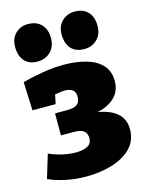

<svg xmlns="http://www.w3.org/2000/svg" viewBox="-121 -872 734 961"><g transform="rotate(-15 245.5 -391.5)"><path d="M206 15Q154 15 103.5 5Q53 -5 11 -24L48 -146Q119 -115 187 -115Q222 -115 245.5 -126.5Q269 -138 269 -168Q269 -217 205 -217H135V-331H196Q234 -331 250 -343.5Q266 -356 266 -381Q266 -408 251 -418.5Q236 -429 211 -429Q200 -429 187 -427Q174 -425 160 -423L150 -375H30L24 -523Q78 -537 133 -546Q188 -555 240 -555Q303 -555 354.5 -540.5Q406 -526 436 -494Q466 -462 466 -411Q466 -360 433.5 -327.5Q401 -295 343 -282Q477 -259 477 -158Q477 -98 438 -59.5Q399 -21 337.5 -3Q276 15 206 15ZM361 -604Q317 -604 293.5 -629.5Q270 -655 269 -701Q268 -746 295 -772Q322 -798 361 -798Q405 -798 429.5 -772Q454 -746 454 -701Q454 -655 427 -629.5Q400 -604 361 -604ZM119 -604Q76 -604 52.5 -629.5Q29 -655 28 -701Q27 -746 53.5 -772Q80 -798 119 -798Q163 -798 188 -772Q213 -746 213 -701Q213 -655 185.5 -629.5Q158 -604 119 -604Z"/></g></svg>

Font: Bitter Black
Style: Regular
Weight: 900
Designer: Sol Matas, and Bitter project Authors
Foundry: Sol Matas
Version: Version 2.001